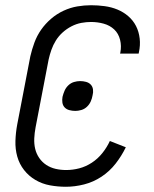

<svg xmlns="http://www.w3.org/2000/svg" viewBox="-20 -702 590 734"><path d="M232 12Q201 12 171 6.5Q141 1 115.5 -14Q90 -29 72 -52Q54 -75 46 -103.5Q38 -132 39 -163.5Q40 -195 46 -227L96 -487Q102 -513 111.5 -539Q121 -565 137 -588Q153 -611 175 -630Q197 -649 223 -661Q249 -673 275.5 -677.5Q302 -682 328 -682Q354 -682 380 -678.5Q406 -675 429 -665.5Q452 -656 470.5 -640Q489 -624 500 -602.5Q511 -581 514 -555Q517 -529 511 -502L510 -497H439L440 -501Q445 -526 439 -550Q433 -574 416.5 -589.5Q400 -605 376.5 -611.5Q353 -618 328 -618Q310 -618 291 -614.5Q272 -611 253.5 -601.5Q235 -592 219.5 -578Q204 -564 193.5 -547Q183 -530 176.5 -511.5Q170 -493 166 -475L116 -215Q112 -194 111 -173Q110 -152 114.5 -133Q119 -114 130 -98Q141 -82 157 -71.5Q173 -61 192.5 -56.5Q212 -52 233 -52Q258 -52 283 -58.5Q308 -65 331 -80Q354 -95 371.5 -117Q389 -139 400 -163L461 -139Q445 -106 422 -76.5Q399 -47 368 -26.5Q337 -6 301.5 3Q266 12 232 12ZM268 -278Q256 -278 245 -281Q234 -284 227 -291.5Q220 -299 218.5 -310Q217 -321 219 -332Q222 -344 227 -355.5Q232 -367 241.5 -376Q251 -385 263 -388.5Q275 -392 286 -392Q298 -392 309 -389Q320 -386 327 -378.5Q334 -371 335.5 -360Q337 -349 334 -338Q332 -326 327 -314.5Q322 -303 312.5 -294Q303 -285 291 -281.5Q279 -278 268 -278Z"/></svg>

Font: Lode
Style: Italic
Weight: 400
Italic angle: -11°
Monospace: yes
Designer: Belleve Invis
Foundry: Belleve Invis
Version: Version 29.2.0; ttfautohint (v1.8.3)